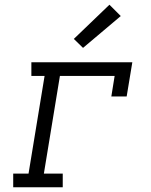

<svg xmlns="http://www.w3.org/2000/svg" viewBox="-20 -794 640 814"><path d="M36 0V-58H101L169 -472H113V-530H541L517 -385H452L466 -472H234L166 -58H246V0ZM332 -591 293 -629 444 -774 492 -726Z"/></svg>

Font: Iosevka Curly Slab LtExObl
Style: Regular
Weight: 300
Width: 7
Italic angle: -9°
Monospace: yes
Designer: Belleve Invis
Foundry: Belleve Invis
Version: Version 11.1.0; ttfautohint (v1.8.3)